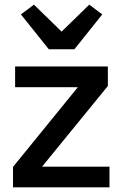

<svg xmlns="http://www.w3.org/2000/svg" viewBox="-20 -806 527 826"><path d="M36 0V-88L315 -431H45V-520H444V-436L161 -89H451V0ZM190 -594 70 -744 126 -786 245 -670 364 -786 420 -744 300 -594Z"/></svg>

Font: IBM Plex Sans Thai Medm
Style: Regular
Weight: 500
Designer: Mike Abbink, Paul van der Laan, Pieter van Rosmalen, Ben Mitchell, Mark Frömberg
Foundry: Bold Monday
Version: Version 1.2